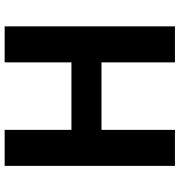

<svg xmlns="http://www.w3.org/2000/svg" viewBox="6 -760 754 805"><g transform="rotate(-90 382.5 -357.0)"><path d="M675 0H524V-308H241V0H90V-714H241V-434H524V-714H675Z"/></g></svg>

Font: Noto Sans Devanagari UI
Style: Bold
Weight: 700
Designer: Jelle Bosma - Monotype Design Team
Foundry: Monotype Imaging Inc.
Version: Version 2.004; ttfautohint (v1.8.4.7-5d5b)